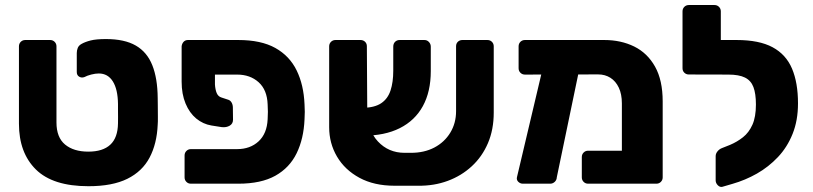

<svg xmlns="http://www.w3.org/2000/svg" viewBox="-20 -730 3231 763"><path d="M331.6 10Q190 10 122.6 -56.5Q55.3 -123 55.3 -238.4V-545.9Q55.3 -556.5 62.5 -563.8Q69.8 -571 80.4 -571H179.2Q189.9 -571 197.1 -563.8Q204.4 -556.5 204.4 -545.9V-243.4Q204.4 -184 238.5 -155.7Q272.6 -127.4 331 -127.4Q388.8 -127.4 418.4 -155.1Q448.1 -182.7 448.9 -239.6Q449.3 -250.2 449.1 -264.2Q448.9 -278.1 448.9 -292.6Q448.9 -307 448.9 -317Q448.1 -375.4 428.3 -406.7Q408.5 -438 372.7 -438Q359.1 -438 342.7 -433.8Q326.4 -429.6 315.9 -423.9Q304.7 -419.5 294.9 -425.1Q285.1 -430.6 285.1 -443.8V-519.2Q285.1 -529.5 288.9 -539.3Q292.7 -549.1 303.9 -555.4Q318.4 -563.7 340.2 -569.2Q362 -574.8 400.9 -574.8Q475 -574.8 519.7 -548.9Q564.5 -523 585.2 -470.9Q606 -418.9 606.7 -340.8Q607.1 -330.8 607.1 -309.3Q607.1 -287.9 607.4 -266.2Q607.7 -244.6 606.7 -234.6Q603.5 -158.9 574.5 -103.9Q545.5 -48.9 486 -19.4Q426.5 10 331.6 10Z M834.2 -433.6V-394.3Q835.5 -373.8 841.2 -360.1Q847 -346.5 859.9 -342.6L888.4 -333.2Q896.4 -330 900.9 -321.5Q905.4 -313 905.4 -302.5L906 -254.1Q906 -238.5 892.9 -230.6Q879.7 -222.8 861.3 -224.8L820.1 -231.3Q786.9 -236.8 759.9 -258.9Q733 -281.1 717.4 -318.6Q701.8 -356.1 701.8 -405.5V-545.9Q703 -556.5 709.6 -563.8Q716.3 -571 726.9 -571H927.1Q1017.4 -571 1074.1 -539.4Q1130.7 -507.8 1158.9 -450.1Q1187 -392.5 1190.2 -315.1Q1191.2 -300.1 1191.2 -285.5Q1191.2 -270.9 1190.2 -255.9Q1187 -178.9 1158.9 -121.1Q1130.7 -63.2 1074.1 -31.6Q1017.4 0 927.1 0H738.6Q728 0 720.8 -7.2Q713.5 -14.5 713.5 -25.1V-112.2Q713.5 -122.9 720.8 -130.1Q728 -137.4 738.6 -137.4H922.1Q974.1 -137.4 1007.5 -168.2Q1040.9 -199 1043.6 -255.9Q1044.6 -270.9 1044.6 -285.5Q1044.6 -300.1 1043.6 -315.1Q1041.6 -372.6 1007.9 -403.1Q974.1 -433.6 922.1 -433.6Z M1612.1 -122.7Q1665.5 -122.4 1706.1 -143.7Q1746.6 -165.1 1769.5 -202.9Q1792.4 -240.7 1792.4 -288.2V-546.5Q1792.4 -557.1 1799.6 -564.1Q1806.9 -571 1817.5 -571H1917Q1927.6 -571 1934.9 -563.8Q1942.1 -556.5 1942.1 -545.9V-282.5Q1942.1 -215.1 1919.1 -161.2Q1896 -107.2 1854.7 -69.2Q1813.5 -31.2 1759.2 -11.2Q1704.9 8.9 1641.7 8.1H1547.9Q1466.7 8.1 1408.5 -23.4Q1350.3 -54.9 1319.2 -107.8Q1288.1 -160.8 1288.1 -224.5V-545.9Q1288.1 -556.5 1295.4 -563.8Q1302.6 -571 1313.3 -571H1412.7Q1423.4 -571 1430.6 -564.1Q1437.9 -557.1 1437.9 -546.5L1439.4 -297.1Q1439.4 -213.2 1481.7 -168Q1524.1 -122.7 1587.7 -122.7ZM1422.4 -190.8 1421.9 -301.5Q1468.7 -302.2 1495 -319.9Q1521.2 -337.6 1532 -370.6Q1542.8 -403.5 1542.8 -449.2V-544.6Q1542.8 -556.5 1550 -563.8Q1557.3 -571 1567.9 -571H1666.7Q1677.4 -571 1684.6 -563.1Q1691.9 -555.3 1691.9 -544.6V-447.4Q1691.9 -365.6 1660.4 -308.3Q1629 -251 1568.7 -220.7Q1508.5 -190.4 1422.4 -190.8Z M2357.1 -434.3 2066 -433.6Q2055.4 -433.6 2048.1 -440.9Q2040.9 -448.1 2040.9 -458.8V-545.9Q2040.9 -556.5 2048.1 -563.8Q2055.4 -571 2066 -571H2381.5Q2447.7 -571 2500.4 -545.1Q2553 -519.1 2583.2 -465.1Q2613.5 -411 2613.5 -327V-25.1Q2613.5 -14.5 2606.2 -7.2Q2599 0 2588.4 0H2317.2Q2306.6 0 2299.4 -7.2Q2292.1 -14.5 2292.1 -25.1V-106Q2292.1 -116.6 2299.4 -123.9Q2306.6 -131.1 2317.2 -131.1H2451.3V-318.9Q2451.3 -355.9 2439.1 -381.7Q2426.9 -407.5 2405.7 -420.9Q2384.5 -434.3 2357.1 -434.3ZM2057.9 0Q2047.6 0 2039.8 -7.4Q2032 -14.9 2034.3 -25.5L2139.6 -470.8Q2142.2 -481.4 2148.9 -488.3Q2155.6 -495.1 2165.9 -494.4L2260.4 -493.3Q2271 -492.9 2278.8 -483.7Q2286.6 -474.5 2284 -464.3L2192.7 -25.5Q2192.4 -14.9 2184.6 -7.4Q2176.7 0 2166.5 0Z M2850.5 12.4Q2840.9 14.7 2832.4 6.1Q2824 -2.6 2824 -13.2V-109.5Q2824 -119.4 2831.2 -128.4Q2838.4 -137.4 2848.8 -141.4L2881 -154.2Q2909.1 -166 2932.6 -184.6Q2956.1 -203.1 2970.1 -234.3Q2984 -265.5 2984 -314.6Q2984 -358 2974.1 -384Q2964.3 -410 2940.4 -421.8Q2916.5 -433.6 2874.2 -433.6H2850.9Q2840.9 -433.6 2833.3 -440.9Q2825.7 -448.1 2825.7 -458.8V-547.1Q2825.7 -557.1 2833.3 -564.1Q2840.9 -571 2850.9 -571H2907.4Q2996.9 -571 3050.2 -542.3Q3103.6 -513.5 3127.4 -457.4Q3151.2 -401.3 3151.2 -318.9Q3151.2 -251.4 3129.8 -198.1Q3108.4 -144.7 3071.3 -105.6Q3034.2 -66.4 2987.9 -40.1Q2941.6 -13.9 2891.3 0.5ZM2886 -433.6 2717.4 -434Q2706.8 -434 2699.5 -441.1Q2692.3 -448.1 2692.3 -458.8V-684.9Q2692.3 -695.5 2699.5 -702.8Q2706.8 -710 2717.4 -710H2819.4Q2830 -710 2837.2 -702.8Q2844.5 -695.5 2844.5 -684.9V-571H2887.1Z"/></svg>

Font: Rubik Light
Style: Regular
Weight: 300
Designer: Hubert and Fischer
Foundry: Hubert and Fischer
Version: Version 2.300;gftools[0.9.30]